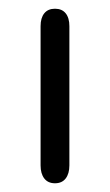

<svg xmlns="http://www.w3.org/2000/svg" viewBox="-20 -411 252 440"><path d="M73 -32Q73 -13 81.5 -2Q90 9 106 9Q122 9 130.5 -2Q139 -13 139 -32V-351Q139 -370 130.5 -380.5Q122 -391 106 -391Q90 -391 81.5 -380.5Q73 -370 73 -351Z"/></svg>

Font: Beiruti
Style: Regular
Weight: 400
Version: Version 1.00